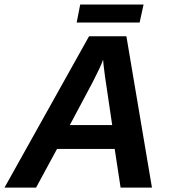

<svg xmlns="http://www.w3.org/2000/svg" viewBox="-41 -853 783 873"><path d="M218.3 -175.8 123 0H-20.5L363.8 -688H533.7L649.9 0H507.3L480.5 -175.8ZM427.7 -582Q422.9 -566.4 410.6 -540.5Q398.4 -514.6 379.9 -478.5L276.4 -284.2H469.2L436.5 -504.9Q432.1 -538.1 429.9 -557.4Q427.7 -576.7 427.7 -582ZM611.8 -832.5 593.8 -750.5H307.6L323.7 -832.5Z"/></svg>

Font: Arimo
Style: Italic
Weight: 400
Italic angle: -12°
Designer: Steve Matteson
Foundry: Monotype Imaging Inc.
Version: Version 1.33